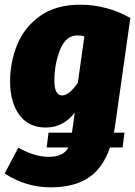

<svg xmlns="http://www.w3.org/2000/svg" viewBox="-28 -573 576 819"><path d="M458 -7H503L495 56H441Q412 143 350.5 184.5Q289 226 188 226Q82 226 -8 167L50 57Q120 96 180 96Q243 96 264 56H171L179 -7H279L291 -93Q269 -63 237.5 -46Q206 -29 167 -29Q94 -29 54.5 -83Q15 -137 15 -226Q15 -307 45 -381.5Q75 -456 142.5 -504.5Q210 -553 315 -553Q370 -553 425 -538.5Q480 -524 528 -496L464 -44ZM304 -220 332 -418Q319 -422 302 -422Q253 -422 228.5 -361.5Q204 -301 204 -228Q204 -166 237 -166Q253 -166 270.5 -181Q288 -196 304 -220Z"/></svg>

Font: Fira Sans Condensed Black
Style: Italic
Weight: 900
Width: 3
Italic angle: -8°
Designer: Carrois Corporate & Edenspiekermann AG
Foundry: Carrois Corporate GbR & Edenspiekermann AG
Version: Version 4.203